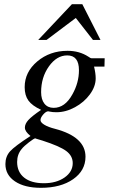

<svg xmlns="http://www.w3.org/2000/svg" viewBox="-20 -690 540 919"><path d="M481 -411.1 480 -371.1H430.2Q438 -338.9 438 -314.9Q438 -276.4 410.4 -238.5Q382.8 -200.7 338.9 -176.8Q294.9 -152.8 250 -152.8Q231 -152.8 217.8 -155.8Q213.4 -157.2 210.9 -157.2Q200.2 -157.2 187 -142.1Q173.8 -127 173.8 -115.2Q173.8 -104 192.4 -92.8Q210.9 -81.5 244.1 -73.2Q389.2 -34.7 389.2 60.1Q389.2 126.5 330.1 167.7Q271 209 175.8 209Q97.7 209 51.8 178.2Q5.9 147.5 5.9 95.2Q5.9 59.1 28.1 34.4Q50.3 9.8 126 -39.1Q99.1 -60.5 99.1 -79.1Q99.1 -97.2 115.7 -115.5Q132.3 -133.8 176.8 -164.1Q133.8 -184.1 116 -208.7Q98.1 -233.4 98.1 -272.9Q98.1 -345.2 158.4 -396Q218.8 -446.8 303.2 -446.8Q359.9 -446.8 402.8 -418.9Q413.1 -411.1 418.9 -411.1ZM183.1 -17.1 153.8 -25.9Q149.9 -27.8 148.9 -27.8Q143.1 -27.8 118.7 -9Q94.2 9.8 84 22.9Q62 48.8 62 85Q62 133.3 95.7 160.2Q129.4 187 189.9 187Q249.5 187 288.8 159.7Q328.1 132.3 328.1 90.8Q328.1 55.7 296.6 32.5Q265.1 9.3 183.1 -17.1ZM301.8 -424.8Q251.5 -424.8 214.1 -372.3Q176.8 -319.8 176.8 -249Q176.8 -213.9 192.6 -193.8Q208.5 -173.8 236.8 -173.8Q291 -173.8 326.2 -237.8Q357.9 -293.5 357.9 -354Q357.9 -424.8 301.8 -424.8ZM374 -669.9 460.9 -499H424.8L342.8 -604L203.1 -499H163.1L324.2 -669.9Z"/></svg>

Font: Accordance
Style: Italic
Weight: 400
Italic angle: -11°
Version: Version 1.2 (build January 31, 2020) Miklal Software Solutio